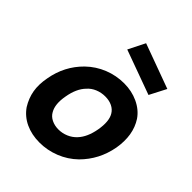

<svg xmlns="http://www.w3.org/2000/svg" viewBox="-233 -969 1119 1119"><g transform="rotate(45 326.5 -409.5)"><path d="M591.5 -732.5 538.5 -630 263.5 -730 315.5 -833.5ZM86.5 -78Q58.5 -123 50 -172Q41.5 -221 53 -281Q74 -401.5 158.5 -484.5Q205.5 -530 265.5 -554Q325.5 -578 390.5 -578Q453.5 -578 506 -553.5Q559.5 -528.5 589.5 -484.5Q643.5 -401.5 623 -281Q601 -161.5 517.5 -78Q470.5 -32.5 410 -8.5Q349.5 15.5 285.5 15.5Q220.5 15.5 169.2 -8.5Q118 -32.5 86.5 -78ZM214.5 -164.5Q227 -141.5 252.5 -129Q278 -116.5 309.5 -116.5Q341 -116.5 370.5 -129Q400 -141.5 421 -164.5Q459.5 -205.5 473 -281Q486.5 -358.5 462.5 -399Q449 -422 424.2 -434Q399.5 -446 366.5 -446Q334.5 -446 305.2 -434Q276 -422 256 -399Q216 -358 203 -281Q189.5 -207 214.5 -164.5Z"/></g></svg>

Font: Russisch Sans ExtraBold
Style: Italic
Weight: 800
Width: 4
Italic angle: -10°
Designer: Michael Sharanda (font) & Cristiano Sobral (main changes)
Foundry: Michael Sharanda
Version: Version 2.00;September 8, 2020;FontCreator 13.0.0.2681 64-bi